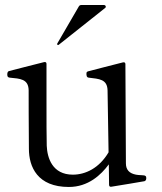

<svg xmlns="http://www.w3.org/2000/svg" viewBox="-20 -735 644 764"><path d="M211 -556C212 -556 213 -556 214 -557L398 -703C401 -706 401 -706 401 -708C401 -712 398 -715 394 -715H303C299 -715 296 -713 294 -710L208 -562C207 -560 207 -560 207 -559C207 -558 209 -556 211 -556ZM542 -38C534 -38 527 -39 521 -40C495 -45 481 -59 481 -85L479 -480C479 -485 476 -488 470 -487C440 -479 343 -455 330 -451C325 -449 324 -447 324 -442C324 -436 324 -427 333 -426C375 -421 407 -420 408 -375L412 -129C375 -66 320 -40 270 -40C188 -40 168 -107 166 -155C165 -179 165 -263 165 -341V-481C165 -486 162 -489 156 -488C126 -480 28 -456 15 -452C10 -450 9 -444 9 -439C9 -434 9 -427 19 -426C60 -422 93 -421 94 -376C94 -376 94 -214 95 -143C95 -71 129 9 254 9C331 9 382 -39 413 -81L414 0C414 6 417 9 423 8C452 3 548 -12 555 -14C561 -16 562 -22 562 -26C562 -33 561 -38 542 -38Z"/></svg>

Font: Shippori Mincho OTF
Style: Regular
Weight: 400
Designer: FONTDASU
Foundry: FONTDASU / Google Inc. / but / Adobe
Version: Version 3.300;hotconv 1.0.109;makeotfexe 2.5.65596